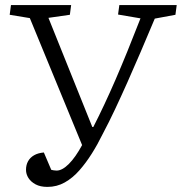

<svg xmlns="http://www.w3.org/2000/svg" viewBox="-20 -723 713 753"><path d="M342 -225H346Q389 -309 433 -410.5Q477 -512 531 -651L443 -666L448 -703H673L668 -665L587 -650Q558 -581 531.5 -519Q505 -457 480 -401Q455 -345 431 -294Q407 -243 382 -196Q363 -157 340 -120.5Q317 -84 291 -54.5Q265 -25 234 -7.5Q203 10 166 10Q138 10 119.5 0Q101 -10 91.5 -25Q82 -40 82 -57Q82 -76 90 -90.5Q98 -105 113.5 -114Q129 -123 152 -125L181 -57Q185 -56 190.5 -55Q196 -54 202 -54Q224 -54 250 -80Q276 -106 302 -154L97 -652L18 -665L23 -703H259L254 -665L170 -653Z"/></svg>

Font: Literata 18pt Light
Style: Italic
Weight: 300
Italic angle: -2°
Designer: Latin by Veronika Burian and Jose Scaglione. Greek by Irene Vlachou. Cyrillic by Vera Evstafieva
Foundry: TypeTogether
Version: Version 3.103;gftools[0.9.29]